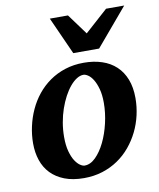

<svg xmlns="http://www.w3.org/2000/svg" viewBox="-83 -788 718 865"><g transform="rotate(-10 276.5 -355.0)"><path d="M377.9 -307.1Q377.9 -343.8 370.6 -370.1Q363.3 -396.5 352.8 -413.6Q342.3 -430.7 330.3 -438.7Q318.4 -446.8 309.1 -446.8Q293.9 -446.8 278.1 -436.8Q262.2 -426.8 247.3 -408.9Q232.4 -391.1 219.2 -366.5Q206.1 -341.8 196 -312.7Q186 -283.7 180.4 -251.2Q174.8 -218.8 174.8 -185.1Q174.8 -146.5 182.4 -119.4Q189.9 -92.3 200.9 -75.4Q211.9 -58.6 223.6 -50.8Q235.4 -43 244.1 -43Q270.5 -43 294.7 -66.9Q318.8 -90.8 337.4 -128.9Q356 -167 366.9 -213.9Q377.9 -260.7 377.9 -307.1ZM522 -303.2Q522 -263.7 513.2 -225.1Q504.4 -186.5 487.3 -151.6Q470.2 -116.7 445.3 -86.7Q420.4 -56.6 388.2 -34.7Q356 -12.7 316.7 -0.2Q277.3 12.2 231.9 12.2Q180.7 12.2 143.1 -2.4Q105.5 -17.1 80.8 -42.7Q56.2 -68.4 44.2 -103.8Q32.2 -139.2 32.2 -181.2Q32.2 -220.2 40.8 -259Q49.3 -297.9 65.7 -333.5Q82 -369.1 106.4 -399.4Q130.9 -429.7 162.8 -452.1Q194.8 -474.6 234.1 -487.3Q273.4 -500 319.8 -500Q365.7 -500 403.1 -487.5Q440.4 -475.1 466.8 -450.4Q493.2 -425.8 507.6 -388.9Q522 -352.1 522 -303.2ZM399.4 -550.8H281.2L204.1 -722.2H287.1L356.4 -627.9L461.4 -722.2H544.4Z"/></g></svg>

Font: Charis SIL APac
Style: Bold Italic
Weight: 700
Italic angle: -11°
Foundry: SIL International
Version: Version 5.000